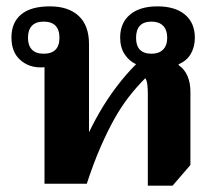

<svg xmlns="http://www.w3.org/2000/svg" viewBox="-20 -578 691 604"><path d="M445 6V-285Q445 -298 443.5 -311.5Q442 -325 437 -332Q410 -305 385.5 -273.5Q361 -242 339 -202.5Q317 -163 295.5 -113.5Q274 -64 253 0H120V-388L154 -379Q147 -374 135 -370Q123 -366 108 -366Q69 -366 42.5 -390.5Q16 -415 16 -460Q16 -507 46.5 -532.5Q77 -558 137 -558Q195 -558 227.5 -528Q260 -498 260 -439V-136L248 -136Q268 -181 292.5 -223.5Q317 -266 346.5 -305Q376 -344 408 -376Q386 -386 372 -407.5Q358 -429 358 -460Q358 -506 389 -532Q420 -558 475 -558Q531 -558 562 -532Q593 -506 593 -459Q593 -431 580.5 -409Q568 -387 542 -376V-373Q560 -361 569.5 -339.5Q579 -318 579 -290V-59L523 6ZM117 -409Q167 -409 167 -459Q167 -510 117 -510Q93 -510 80.5 -497Q68 -484 68 -459Q68 -435 80.5 -422Q93 -409 117 -409ZM457 -409Q480 -409 493 -422Q506 -435 506 -459Q506 -484 493 -497Q480 -510 457 -510Q432 -510 420 -497Q408 -484 408 -459Q408 -409 457 -409Z"/></svg>

Font: Noto Serif Thai
Style: Regular
Weight: 400
Designer: Monotype Design Team
Foundry: Monotype Imaging Inc.
Version: Version 2.001